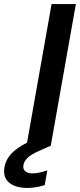

<svg xmlns="http://www.w3.org/2000/svg" viewBox="-103 -720 395 949"><path d="M28 0 152 -700H272L148 0ZM31 209Q-4 209 -32 198Q-60 187 -73.5 164.5Q-87 142 -81 106Q-76 79 -59.5 55Q-43 31 -9.5 8.5Q24 -14 79 -37L131 -57L148 0L90 26Q51 43 33.5 60Q16 77 13 95Q9 115 21.5 126Q34 137 59 137Q74 137 92.5 133Q111 129 131 122L118 195Q99 201 76.5 205Q54 209 31 209Z"/></svg>

Font: DM Sans 11pt SemiBold
Style: Italic
Weight: 600
Italic angle: -10°
Version: Version 4.004;gftools[0.9.30]